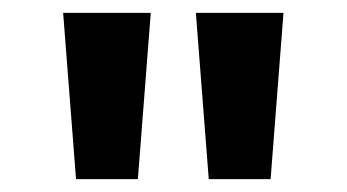

<svg xmlns="http://www.w3.org/2000/svg" viewBox="-20 -793 539 298"><path d="M98 -515 78 -773H214L194 -515ZM304 -515 284 -773H420L400 -515Z"/></svg>

Font: Noto Sans Telugu
Style: Regular
Weight: 400
Designer: Jelle Bosma - Monotype Design Team
Foundry: Monotype Imaging Inc.
Version: Version 2.003